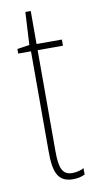

<svg xmlns="http://www.w3.org/2000/svg" viewBox="-79 -692 368 739"><g transform="rotate(-10 104.5 -323.0)"><path d="M147 -14C107 -14 97 -44 97 -108V-503H196V-527H97V-656H76L69 -528L21 -521V-503H71V-112C71 -32 85 10 146 10C165 10 179 6 192 0V-25C182 -19 164 -14 147 -14Z"/></g></svg>

Font: Noto Sans Gurmukhi UI ExtraCondensed Thin
Style: Regular
Weight: 100
Width: 2
Designer: Jelle Bosma - Monotype Design Team
Foundry: Monotype Imaging Inc.
Version: Version 2.004